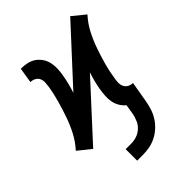

<svg xmlns="http://www.w3.org/2000/svg" viewBox="-233 -636 945 945"><g transform="rotate(-45 239.5 -163.0)"><path d="M158 205V125H196Q215 125 234 119Q253 113 268.5 99.5Q284 86 292.5 67.5Q301 49 305 30L314 -25Q299 -37 289 -54Q279 -71 275 -90.5Q271 -110 272.5 -131Q274 -152 277 -172Q281 -196 287 -219.5Q293 -243 301 -267L46 11L12 -16L-21 -43Q9 -76 29 -114.5Q49 -153 63 -193.5Q77 -234 88.5 -274.5Q100 -315 107 -356Q109 -371 110 -386Q111 -401 105.5 -413.5Q100 -426 87.5 -433Q75 -440 60 -440L73 -520Q95 -520 116 -515.5Q137 -511 153.5 -499.5Q170 -488 181.5 -471Q193 -454 197.5 -433.5Q202 -413 201 -391.5Q200 -370 196 -348Q192 -324 186 -300.5Q180 -277 172 -253L428 -531L461 -504L494 -477Q464 -444 444 -405.5Q424 -367 410 -326.5Q396 -286 384.5 -245.5Q373 -205 367 -164Q364 -149 363.5 -134Q363 -119 368.5 -106.5Q374 -94 386.5 -87Q399 -80 414 -80L395 30Q391 53 383.5 76Q376 99 362.5 120Q349 141 330 158Q311 175 288.5 186Q266 197 242.5 201Q219 205 196 205Z"/></g></svg>

Font: Iosevka SS04 Medium
Style: Italic
Weight: 500
Italic angle: -9°
Monospace: yes
Designer: Belleve Invis
Foundry: Belleve Invis
Version: Version 19.0.0; ttfautohint (v1.8.4)